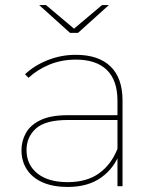

<svg xmlns="http://www.w3.org/2000/svg" viewBox="-20 -737 614 760"><path d="M445 0V-123V-140V-338Q445 -419 403 -460Q361 -501 281 -501Q223 -501 175 -481Q127 -461 93 -429L79 -443Q116 -478 169 -499Q222 -520 280 -520Q370 -520 417.5 -474Q465 -428 465 -339V0ZM248 3Q190 3 149 -15Q108 -33 86.5 -66Q65 -99 65 -142Q65 -179 82.5 -210.5Q100 -242 140 -261.5Q180 -281 249 -281H456V-262H248Q160 -262 122.5 -228.5Q85 -195 85 -143Q85 -85 128 -50.5Q171 -16 248 -16Q323 -16 371.5 -50.5Q420 -85 445 -148L455 -135Q434 -73 381.5 -35Q329 3 248 3ZM257 -607 135 -717H162L276 -621H270L384 -717H411L289 -607Z"/></svg>

Font: Montserrat Thin Thin
Style: Regular
Weight: 250
Version: Version 9.000